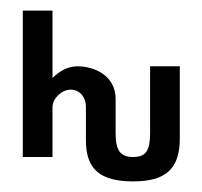

<svg xmlns="http://www.w3.org/2000/svg" viewBox="-20 -296 380 362"><path d="M79 -276H23V0H79V-94C79 -111 97 -127 113 -127C131 -127 142 -112 142 -95V-31C142 24 170 46 231 46C292 46 320 23 319 -38V-171H263V-45C263 -12 255 0 231 0C207 0 198 -12 198 -45V-109C198 -155 156 -171 126 -171C108 -171 92 -162 79 -149Z"/></svg>

Font: Hussar Tani
Style: Dwa
Weight: 700
Foundry: Cannot Into Space Fonts
Version: Version 0.92